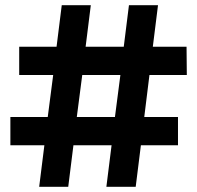

<svg xmlns="http://www.w3.org/2000/svg" viewBox="-20 -720 760 740"><path d="M536 -269H666V-160H523L503 0H390L410 -160H263L243 0H131L151 -160H20V-269H164L185 -431H54V-540H198L218 -700H330L310 -540H457L477 -700H589L569 -540H699L700 -431H556ZM423 -269 444 -431H297L276 -269Z"/></svg>

Font: Idrija
Style: Bold
Weight: 700
Designer: Julieta Ulanovsky
Foundry: Julieta Ulanovsky
Version: Version 7.200